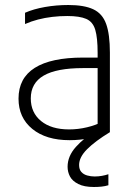

<svg xmlns="http://www.w3.org/2000/svg" viewBox="-20 -550 540 767"><path d="M258 10Q164 10 109 -35Q54 -80 54 -156Q54 -238 119 -279Q184 -320 312 -320H394V-278H312Q206 -278 154.5 -248Q103 -218 103 -157Q103 -100 144 -66.5Q185 -33 256 -33Q292 -33 327.5 -41.5Q363 -50 387 -63L370 -31V-339Q370 -399 360.5 -431Q351 -463 324.5 -474.5Q298 -486 249 -486Q218 -486 188.5 -482.5Q159 -479 132 -472Q105 -465 80 -454V-499Q114 -514 159.5 -522Q205 -530 253 -530Q316 -530 352.5 -513Q389 -496 404 -454.5Q419 -413 419 -340V-22Q389 -8 344.5 1Q300 10 258 10ZM355 197Q316 197 292.5 185Q269 173 259.5 155Q250 137 250 116Q250 74 283 37Q316 0 375 -37L419 -22Q360 14 328 46Q296 78 296 109Q296 127 305 137Q314 147 328.5 151Q343 155 358 155Q373 155 387 152.5Q401 150 413 146V190Q400 194 385.5 195.5Q371 197 355 197Z"/></svg>

Font: M PLUS Code Latin Light
Style: Regular
Weight: 300
Designer: Coji Morishita
Foundry: UNDERFOREST DESIGN
Version: Version 1.002; ttfautohint (v1.8.3)